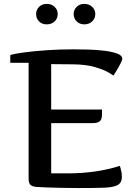

<svg xmlns="http://www.w3.org/2000/svg" viewBox="-20 -950 691 976"><path d="M163.6 0Q141.1 -2.4 133.3 -11.7Q125.5 -21 125.5 -42V-630.9H32.2V-669.9Q51.8 -676.8 100.6 -683.3Q149.4 -689.9 215.6 -694.6Q281.7 -699.2 352.5 -699.2Q387.2 -699.2 429.9 -698Q472.7 -696.8 511.7 -691.9Q550.8 -687 576.2 -677.5Q601.6 -668 601.6 -650.9Q601.6 -644.5 591.8 -625.5Q582 -606.4 571 -588.4Q560.1 -570.3 556.6 -565.9Q556.6 -566.4 533.4 -580.6Q510.3 -594.7 464.1 -608.6Q418 -622.6 348.6 -623L240.2 -624V-393.1H498.5V-369.1Q498.5 -343.8 487.5 -334Q476.6 -324.2 452.6 -324.2H240.2V-68.8H328.6Q394 -68.8 460.2 -77.9Q526.4 -86.9 589.4 -106.9Q588.9 -106.9 594.2 -89.4Q599.6 -71.8 599.6 -51.8Q599.6 -21.5 578.4 -9.5Q557.1 2.4 508.8 4.2Q460.4 5.9 379.4 5.9Q335 5.9 291.5 4.9Q248 3.9 214.1 2.7Q180.2 1.5 163.6 0ZM217.3 -930.2Q242.2 -930.2 257.8 -915Q273.4 -899.9 273.4 -878.9Q273.4 -856.4 257.8 -841.3Q242.2 -826.2 217.3 -826.2Q193.4 -826.2 178.5 -841.3Q163.6 -856.4 163.6 -878.9Q163.6 -899.9 178.5 -915Q193.4 -930.2 217.3 -930.2ZM408.7 -930.2Q433.1 -930.2 448.7 -915Q464.4 -899.9 464.4 -878.9Q464.4 -856.4 448.7 -841.3Q433.1 -826.2 408.7 -826.2Q384.8 -826.2 369.6 -841.3Q354.5 -856.4 354.5 -878.9Q354.5 -899.9 369.6 -915Q384.8 -930.2 408.7 -930.2Z"/></svg>

Font: Artifika
Style: Regular
Weight: 400
Designer: Yulya Zhdanova, Ivan Petrov | Cyreal.org
Foundry: Cyreal.org
Version: Version 1.102; ttfautohint (v1.8.4.7-5d5b)